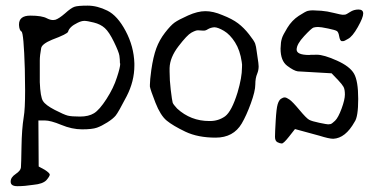

<svg xmlns="http://www.w3.org/2000/svg" viewBox="-20 -470 1331 676"><path d="M46.9 -381.8Q46.9 -382.8 46.9 -383.8Q46.9 -415 86.9 -415Q127.9 -415 145.5 -405.3Q157.2 -399.4 167 -399.4Q170.9 -400.4 174.8 -400.4Q187.5 -404.3 209 -422.9Q230.5 -442.4 242.7 -446.3Q254.9 -450.2 288.6 -450.2Q322.3 -450.2 357.9 -432.6Q393.6 -415 422.4 -360.8Q451.2 -306.6 453.1 -247.1Q453.1 -243.2 453.1 -239.3Q453.1 -183.6 425.8 -130.9Q396.5 -74.2 387.2 -63Q377.9 -51.8 357.9 -39.1Q337.9 -26.4 321.3 -20.5Q304.7 -14.6 269 -14.6Q233.4 -14.6 195.8 -30.3Q158.2 -45.9 137.7 -45.9H115.2Q115.2 35.2 116.2 116.2L137.7 127.9Q154.3 138.7 155.3 144.5Q155.3 150.4 143.6 164.1Q130.9 177.7 97.7 180.7Q66.4 185.5 43 185.5Q42 185.5 41 185.5Q17.6 185.5 17.6 169.9V168.9Q17.6 154.3 35.2 142.6Q52.7 130.9 53.7 119.6Q54.7 108.4 55.7 46.9Q56.6 -14.6 63.5 -57.6Q68.4 -85 68.4 -151.4Q68.4 -184.6 67.4 -226.6Q63.5 -354.5 55.7 -358.9Q47.9 -363.3 46.9 -381.8ZM120.1 -252Q120.1 -252 120.1 -180.7Q122.1 -128.9 131.3 -114.3Q140.6 -99.6 172.9 -83Q205.1 -66.4 218.3 -63Q231.4 -59.6 261.7 -59.6Q292 -59.6 311 -71.3Q330.1 -83 355 -121.6Q379.9 -160.2 391.6 -197.3Q403.3 -232.4 403.3 -246.1L402.3 -247.1Q402.3 -260.7 400.4 -273.9Q398.4 -287.1 381.3 -322.3Q364.3 -357.4 349.1 -371.1Q334 -384.8 310.5 -390.6Q287.1 -396.5 276.9 -396.5Q266.6 -396.5 252.9 -389.6Q224.6 -376 219.7 -358.4Q217.8 -350.6 163.1 -330.1Q127.9 -315.4 125 -300.8Q120.1 -274.4 120.1 -256.8Q120.1 -256.8 120.1 -252Z M762.7 -417Q797.9 -403.3 818.4 -387.7Q838.9 -372.1 856.9 -349.1Q875 -326.2 878.4 -316.4Q881.8 -306.6 883.8 -289.1L889.6 -249Q890.6 -242.2 890.6 -236.3Q890.6 -222.7 885.7 -210.9Q878.9 -195.3 878.9 -172.4Q878.9 -149.4 863.3 -106.4Q847.7 -63.5 831.1 -35.2Q801.8 14.6 739.3 14.6Q676.8 14.6 632.8 -6.3Q588.9 -27.3 566.9 -45.4Q544.9 -63.5 527.3 -108.4Q509.8 -153.3 507.8 -165Q507.8 -165 507.8 -171.9Q507.8 -187.5 512.7 -223.6Q519.5 -270.5 530.3 -299.8Q541 -329.1 561 -355Q581.1 -380.9 594.7 -390.6Q608.4 -400.4 642.1 -415.5Q675.8 -430.7 703.1 -430.7Q730.5 -430.7 762.7 -417ZM734.4 -374Q721.7 -373 711.9 -367.2Q703.1 -361.3 695.3 -362.3Q694.3 -362.3 693.4 -362.3Q684.6 -363.3 676.8 -363.3Q668.9 -363.3 653.8 -355Q638.7 -346.7 608.4 -307.1Q578.1 -267.6 577.1 -230.5Q577.1 -230.5 577.1 -217.8Q577.1 -187.5 581.1 -154.3Q585.9 -115.2 587.9 -108.9Q589.8 -102.5 603.5 -87.9Q651.4 -43.9 716.8 -43.9Q716.8 -43.9 719.7 -43.9Q749 -43.9 772.5 -60.5Q795.9 -78.1 816.4 -144.5Q832 -197.3 832 -232.4Q833 -242.2 831.1 -252Q825.2 -293 807.6 -320.8Q790 -348.6 768.6 -361.3Q747.1 -374 734.4 -374Z M967.8 -298.8Q968.8 -314.5 969.2 -319.8Q969.7 -325.2 972.7 -335.4Q975.6 -345.7 991.7 -372.1Q1007.8 -398.4 1031.7 -414.1Q1055.7 -429.7 1063.5 -431.6Q1071.3 -433.6 1081.5 -433.6Q1091.8 -433.6 1111.3 -432.1Q1130.9 -430.7 1156.2 -424.3Q1181.6 -418 1186 -418Q1190.4 -418 1194.8 -418.5Q1199.2 -418.9 1212.4 -427.7Q1225.6 -436.5 1242.2 -436.5Q1258.8 -436.5 1258.8 -422.4Q1258.8 -408.2 1239.7 -374.5Q1220.7 -340.8 1205.1 -333Q1192.4 -325.2 1188.5 -325.2H1182.6Q1176.8 -327.1 1174.3 -341.8Q1171.9 -356.4 1166.5 -360.4Q1161.1 -364.3 1135.3 -369.6Q1109.4 -375 1100.1 -375Q1090.8 -375 1084 -373Q1077.1 -371.1 1050.8 -342.8Q1024.4 -314.5 1024.4 -295.4Q1024.4 -276.4 1069.3 -276.4Q1070.3 -276.4 1071.3 -276.9Q1072.3 -277.3 1096.2 -277.3Q1120.1 -277.3 1166 -256.8Q1211.9 -236.3 1226.6 -210.4Q1241.2 -184.6 1241.2 -121.6Q1241.2 -58.6 1228.5 -41Q1196.3 16.6 1153.3 18.6Q1138.7 18.6 1104.5 7.8L1018.6 -15.6L997.1 11.7Q978.5 35.2 972.2 35.2Q965.8 35.2 957 30.8Q948.2 26.4 948.2 11.7Q948.2 -2.9 950.7 -45.4Q953.1 -87.9 957.5 -102.5Q961.9 -117.2 969.2 -122.1Q976.6 -127 982.4 -127Q988.3 -127 999 -119.6Q1009.8 -112.3 1034.2 -83Q1058.6 -53.7 1068.4 -48.3Q1078.1 -43 1104.5 -37.6Q1130.9 -32.2 1135.3 -32.2Q1139.6 -32.2 1144 -33.2Q1148.4 -34.2 1159.7 -44.9Q1170.9 -55.7 1182.6 -87.4Q1194.3 -119.1 1194.3 -137.2Q1194.3 -155.3 1189.5 -164.1Q1184.6 -172.9 1170.9 -187.5L1147.5 -211.9L1028.3 -218.8Q1014.6 -220.7 991.2 -238.3Q967.8 -255.9 967.8 -298.8Z"/></svg>

Font: Drukaatie burti
Style: Light
Weight: 300
Version: Version 0.14